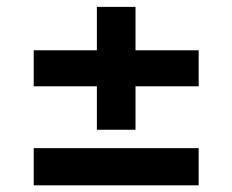

<svg xmlns="http://www.w3.org/2000/svg" viewBox="-20 -579 690 570"><path d="M80.1 -28.8V-139.2H569.8V-28.8ZM80.1 -322.8V-429.7H569.8V-322.8ZM267.6 -193.8V-558.6H382.3V-193.8Z"/></svg>

Font: Inter Cardless Display
Style: Bold
Weight: 700
Designer: Rasmus Andersson
Foundry: rsms
Version: Version 4.001;git-9221beed3